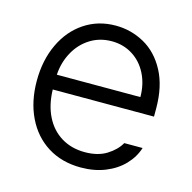

<svg xmlns="http://www.w3.org/2000/svg" viewBox="-86 -624 721 721"><g transform="rotate(15 274.5 -263.5)"><path d="M44.9 -261.7Q44.9 -341.3 74.5 -404.3Q104 -467.3 157.2 -502.7Q210.4 -538.1 278.3 -538.1Q338.4 -538.1 390.1 -509.3Q441.9 -480.5 473.4 -421.4Q504.9 -362.3 504.9 -276.4V-245.1H111.3Q112.8 -185.5 134.8 -141.4Q156.7 -97.2 196.3 -73Q235.8 -48.8 288.1 -48.8Q338.4 -48.8 372.3 -69.8Q406.2 -90.8 422.9 -120.1H494.1Q482.4 -83 453.9 -53.2Q425.3 -23.4 382.8 -6.3Q340.3 10.7 288.1 10.7Q214.4 10.7 159.4 -23.7Q104.5 -58.1 74.7 -119.9Q44.9 -181.6 44.9 -261.7ZM436.5 -302.7Q436.5 -352.1 416.5 -392.1Q396.5 -432.1 360.6 -454.8Q324.7 -477.5 279.3 -477.5Q232.4 -477.5 195.3 -454.1Q158.2 -430.7 136.5 -390.6Q114.7 -350.6 111.8 -302.7Z"/></g></svg>

Font: Pretendard GOV Light
Style: Regular
Weight: 300
Designer: Base glyphs from Inter by Rasmus Andersson; Hangeul glyphs from Noto Sans CJK(Source Han Sans) by Jang Soo-young and Kan
Foundry: Kil Hyung-jin
Version: Version 1.309